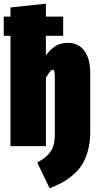

<svg xmlns="http://www.w3.org/2000/svg" viewBox="-24 -784 528 1030"><path d="M339.8 -554.2Q396.5 -554.2 428.2 -512Q460 -469.7 460 -393.1V-74.2Q460 -20.5 447.8 23.9Q435.5 68.4 416.3 98.9Q397 129.4 367.4 154.5Q337.9 179.7 308.8 195.6Q279.8 211.4 242.2 226.1L175.8 87.9Q199.2 74.7 213.9 63.7Q228.5 52.7 242.7 35.4Q256.8 18.1 263.4 -5.9Q270 -29.8 270 -62V-375Q270 -410.2 258.8 -410.2Q248 -410.2 222.2 -367.2V0H32.2V-591.8H-3.9V-694.8H32.2V-744.1L222.2 -764.2V-694.8H314.9V-591.8H222.2V-486.8Q248.5 -522.5 276.4 -538.3Q304.2 -554.2 339.8 -554.2Z"/></svg>

Font: Fira Sans Compressed Heavy
Style: Regular
Weight: 900
Width: 1
Designer: Carrois Corporate & Edenspiekermann AG
Foundry: Carrois Corporate GbR & Edenspiekermann AG
Version: Version 4.203;PS 004.203;hotconv 1.0.88;makeotf.lib2.5.64775